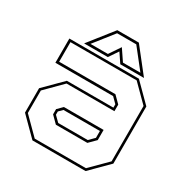

<svg xmlns="http://www.w3.org/2000/svg" viewBox="-160 -835 946 972"><g transform="rotate(30 313.0 -349.0)"><path d="M158 0 55 -103V-245.5L158 -348.5H430V-368L399.5 -398.5H62V-540H468.5L571.5 -437V-103L468.5 0ZM221 -128 182.5 -166.5V-197L211.5 -226H443.5V-166.5L405 -128ZM163.5 -13.5H463L558 -108.5V-432L463 -527H76V-412.5H405L443.5 -374V-335.5H163.5L68.5 -240V-108.5ZM227 -141.5H399.5L430 -172V-212H217L196 -191V-172ZM251 -698H377L489 -556H350.5L314 -610L277.5 -556H139ZM258 -684 168 -570H270L314 -635L358 -570H460L370 -684Z"/></g></svg>

Font: Tourney Thin
Style: Regular
Weight: 100
Designer: Tyler Finck
Foundry: Etcetera Type Co
Version: Version 1.015